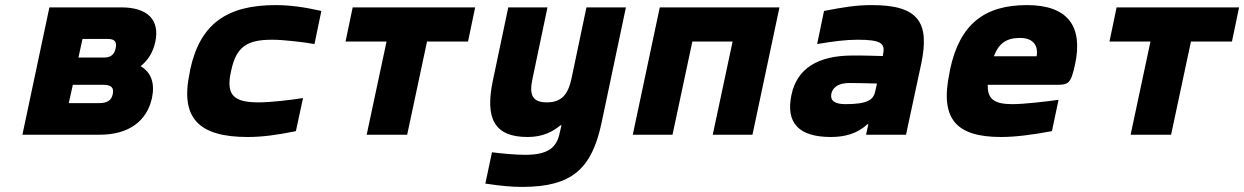

<svg xmlns="http://www.w3.org/2000/svg" viewBox="-20 -529 4886 754"><path d="M68 0H372C484 0 557 -52 577 -145C589 -203 573 -246 532 -269C561 -292 581 -323 590 -365C608 -451 560 -500 456 -500H174ZM250 -124 266 -196H385C417 -196 428 -185 423 -160C418 -135 401 -124 369 -124ZM288 -303 304 -376H404C430 -376 440 -365 434 -339C429 -314 414 -303 388 -303Z M727 -256 725 -244C686 -63 763 9 953 9C1009 9 1070 1 1142 -14L1170 -144C1122 -136 1040 -127 997 -127C901 -127 866 -152 887 -248L888 -252C908 -348 953 -373 1049 -373C1092 -373 1170 -364 1215 -356L1242 -486C1176 -501 1118 -509 1063 -509C873 -509 766 -437 727 -256Z M1420 0H1579L1657 -366H1818L1846 -500H1365L1337 -366H1498Z M2342 -45 2438 -500H2283L2224 -219C2210 -155 2183 -127 2127 -127C2072 -127 2057 -155 2071 -219L2130 -500H1976L1916 -215C1883 -61 1923 9 2052 9C2112 9 2151 -12 2181 -37H2185L2178 -7C2167 46 2138 79 2043 79C2006 79 1950 74 1912 69L1886 192C1947 201 1987 205 2031 205C2228 205 2304 132 2342 -45Z M2465 0H2621L2699 -366H2857L2779 0H2935L3041 -500H2571Z M3404 -509C3342 -509 3294 -501 3216 -486L3189 -356C3254 -367 3303 -373 3348 -373C3439 -373 3457 -359 3448 -317L3447 -309C3392 -311 3350 -311 3329 -311C3191 -311 3110 -260 3088 -156C3065 -46 3117 9 3243 9C3295 9 3346 -3 3386 -41H3390L3381 0H3538L3598 -280C3632 -443 3585 -509 3404 -509ZM3245 -162C3251 -188 3276 -203 3315 -203C3341 -203 3384 -202 3424 -201L3417 -170C3410 -136 3385 -120 3300 -120C3259 -120 3239 -133 3245 -162Z M4202 -277C4233 -422 4177 -509 4013 -509C3847 -509 3749 -435 3711 -256L3709 -244C3670 -61 3735 9 3912 9C3965 9 4031 1 4111 -14L4137 -137C4095 -131 4002 -120 3956 -120C3886 -120 3857 -139 3859 -196H4128C4176 -196 4185 -199 4202 -277ZM3883 -308C3903 -360 3933 -380 3986 -380C4037 -380 4058 -351 4051 -308Z M4420 0H4579L4657 -366H4818L4846 -500H4365L4337 -366H4498Z"/></svg>

Font: LT Wave Mono Black
Style: Italic
Weight: 900
Designer: Daniel Lyons
Version: Version 2.5 (Glyphs App)